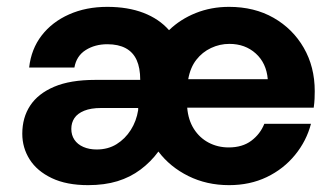

<svg xmlns="http://www.w3.org/2000/svg" viewBox="-20 -528 975 560"><path d="M237 12Q174 12 131 -8.5Q88 -29 66.5 -63Q45 -97 45 -138Q45 -185 68 -220Q91 -255 138 -275Q185 -295 258 -295H389Q389 -330 378.5 -353Q368 -376 346.5 -387.5Q325 -399 293 -399Q257 -399 230 -382Q203 -365 197 -331H65Q71 -385 101.5 -424.5Q132 -464 181.5 -486Q231 -508 293 -508Q353 -508 398.5 -490.5Q444 -473 473 -440Q506 -472 551 -490Q596 -508 648 -508Q722 -508 778 -476Q834 -444 866 -388.5Q898 -333 898 -262Q898 -252 897.5 -240Q897 -228 895 -214H526Q529 -178 545.5 -152Q562 -126 588.5 -112Q615 -98 647 -98Q687 -98 713 -117.5Q739 -137 751 -167H887Q874 -117 840.5 -76Q807 -35 758 -11.5Q709 12 648 12Q583 12 529.5 -14.5Q476 -41 442 -86Q420 -56 390 -33.5Q360 -11 322.5 0.5Q285 12 237 12ZM262 -92Q295 -92 320 -107.5Q345 -123 361.5 -149Q378 -175 383 -207V-213H275Q245 -213 225.5 -205Q206 -197 197 -183.5Q188 -170 188 -152Q188 -134 197 -120.5Q206 -107 223 -99.5Q240 -92 262 -92ZM529 -297H761Q757 -344 726 -372Q695 -400 649 -400Q621 -400 595.5 -388Q570 -376 552.5 -353.5Q535 -331 529 -297Z"/></svg>

Font: DM Sans 28pt
Style: Bold
Weight: 700
Version: Version 4.004;gftools[0.9.30]